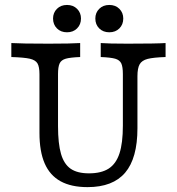

<svg xmlns="http://www.w3.org/2000/svg" viewBox="-20 -745 715 776"><path d="M139.5 -208.1V-445.2Q139.5 -475 131.5 -488.7Q123.4 -502.4 100.4 -507.7Q77.4 -512.9 25.8 -514.5V-571Q66.1 -568.5 176.6 -568.5Q266.9 -568.5 304 -571V-514.5Q263.7 -512.9 245.6 -507.7Q227.4 -502.4 221 -488.7Q214.5 -475 214.5 -445.2V-235.5Q214.5 -164.5 226.6 -123Q238.7 -81.5 265.7 -62.9Q292.7 -44.4 339.5 -44.4Q389.5 -44.4 419.4 -63.7Q449.2 -83.1 462.9 -125Q476.6 -166.9 476.6 -237.1V-445.2Q476.6 -475 470.2 -488.7Q463.7 -502.4 445.6 -507.7Q427.4 -512.9 387.1 -514.5V-571Q418.5 -568.5 495.2 -568.5Q612.1 -568.5 649.2 -571V-514.5Q600 -512.9 576.6 -506.9Q553.2 -500.8 544.4 -485.1Q535.5 -469.4 535.5 -437.1V-226.6Q535.5 -105.6 485.9 -47.2Q436.3 11.3 333.9 11.3Q267.7 11.3 224.6 -12.5Q181.5 -36.3 160.5 -84.7Q139.5 -133.1 139.5 -208.1ZM365.3 -670.2Q365.3 -693.5 381 -709.3Q396.8 -725 421.8 -725Q446.8 -725 462.5 -709.3Q478.2 -693.5 478.2 -670.2Q478.2 -646 462.5 -630.2Q446.8 -614.5 421.8 -614.5Q396.8 -614.5 381 -630.2Q365.3 -646 365.3 -670.2ZM194.4 -670.2Q194.4 -693.5 210.1 -709.3Q225.8 -725 250.8 -725Q275.8 -725 291.5 -709.3Q307.3 -693.5 307.3 -670.2Q307.3 -646 291.5 -630.2Q275.8 -614.5 250.8 -614.5Q225.8 -614.5 210.1 -630.2Q194.4 -646 194.4 -670.2Z"/></svg>

Font: Playfair Micro SmCond SmLight
Style: Regular
Weight: 360
Width: 4
Designer: Claus Eggers Sørensen
Foundry: Claus Eggers Sørensen
Version: Version 2.100;Glyphs 3.2 (3219)